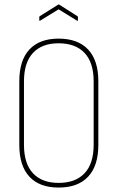

<svg xmlns="http://www.w3.org/2000/svg" viewBox="-20 -837 528 865"><path d="M244 8Q158 8 112.5 -41Q67 -90 67 -184V-471Q67 -565 112.5 -614Q158 -663 244 -663Q331 -663 377 -614Q423 -565 423 -471V-184Q423 -90 377 -41Q331 8 244 8ZM244 -13Q320 -13 361 -56.5Q402 -100 402 -185V-470Q402 -555 361 -598.5Q320 -642 244 -642Q169 -642 128.5 -598.5Q88 -555 88 -470V-185Q88 -100 128.5 -56.5Q169 -13 244 -13ZM161 -744Q157 -742 157 -745V-760Q157 -763 159 -764L242 -816Q244 -818 247 -816L329 -764Q331 -763 331 -760V-745Q331 -742 327 -744L244 -795Z"/></svg>

Font: Sofia Sans Condensed Thin
Style: Regular
Weight: 250
Version: Version 4.100